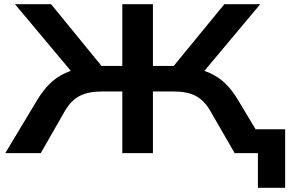

<svg xmlns="http://www.w3.org/2000/svg" viewBox="-20 -725 1370 909"><path d="M1201 164V0H1137V-113H1330V164ZM5 0 157 -253Q184 -297 215.5 -328.5Q247 -360 290 -379.5Q333 -399 393 -407L335 -366L51 -705H222L476 -394L442 -413H559V-705H704V-413H821L787 -394L1042 -705H1212L928 -366L871 -407Q930 -399 973 -379.5Q1016 -360 1048 -328.5Q1080 -297 1106 -253L1258 0H1091L975 -201Q947 -249 907.5 -270.5Q868 -292 799 -292H704V0H559V-292H465Q399 -292 358.5 -271.5Q318 -251 288 -201L173 0Z"/></svg>

Font: Nunito Sans 10pt Expanded
Style: Bold
Weight: 700
Width: 7
Designer: Vernon Adams
Foundry: Vernon Adams
Version: Version 3.101;gftools[0.9.27]